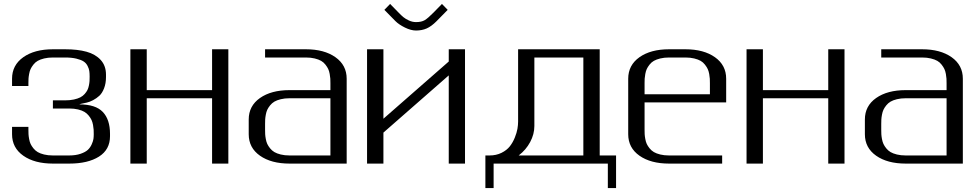

<svg xmlns="http://www.w3.org/2000/svg" viewBox="-20 -835 4997 980"><path d="M250 -310.5ZM312.5 -583.5Q376.5 -583.5 421.6 -571Q466.8 -558.6 493.9 -529.1Q521 -499.5 521 -454.1V-441.9Q521 -409.2 511.2 -384.3Q501.5 -359.4 487.1 -346.2Q472.7 -333 455.1 -323.7Q437.5 -314.5 422.9 -311.3Q408.2 -308.1 397.2 -305.9Q386.2 -303.7 385.3 -302.2Q467.8 -302.2 504.6 -263.7Q541.5 -225.1 541.5 -151.9V-139.6Q541.5 -71.3 485.1 -35.6Q428.7 0 333.5 0H250Q156.2 0 98.9 -40.3Q41.5 -80.6 41.5 -149.9V-187.5H125V-172.9Q125 -159.7 125.5 -149.9Q126 -140.1 128.7 -125.5Q131.3 -110.8 136.2 -100.3Q141.1 -89.8 150.4 -78.1Q159.7 -66.4 172.4 -58.8Q185.1 -51.3 205.1 -46.4Q225.1 -41.5 250 -41.5H332.5Q366.2 -41.5 391.1 -50Q416 -58.6 428.5 -70.3Q440.9 -82 448.2 -98.6Q455.6 -115.2 457 -126.2Q458.5 -137.2 458.5 -149.9Q458.5 -163.1 458 -172.9Q457.5 -182.6 454.8 -197.3Q452.1 -211.9 447.3 -222.4Q442.4 -232.9 433.1 -244.6Q423.8 -256.3 411.1 -263.9Q398.4 -271.5 378.4 -276.4Q358.4 -281.2 333.5 -281.2H250V-322.8H312.5Q337.4 -322.8 357.2 -327.1Q377 -331.5 389.9 -338.1Q402.8 -344.7 412.1 -355.2Q421.4 -365.7 426.3 -375.5Q431.2 -385.3 433.8 -398.7Q436.5 -412.1 437 -421.4Q437.5 -430.7 437.5 -443.8Q437.5 -460.9 435.8 -472.7Q434.1 -484.4 427 -498.5Q419.9 -512.7 407 -521.2Q394 -529.8 370.1 -535.6Q346.2 -541.5 312.5 -541.5H250Q225.1 -541.5 205.1 -536.6Q185.1 -531.7 172.4 -524.4Q159.7 -517.1 150.4 -505.1Q141.1 -493.2 136.2 -482.7Q131.3 -472.2 128.7 -457.5Q126 -442.9 125.5 -433.3Q125 -423.8 125 -410.6V-396H41.5V-433.1Q41.5 -502.4 98.9 -543Q156.2 -583.5 250 -583.5Z M1145.5 -583.5V0H1062.5V-333.5H729V0H645.5V-583.5H729V-375H1062.5V-583.5Z M1333 -541.5V-583.5H1541.5Q1634.8 -583.5 1692.1 -543Q1749.5 -502.4 1749.5 -433.1V0H1458Q1364.3 0 1306.9 -40.3Q1249.5 -80.6 1249.5 -149.9V-225.1Q1249.5 -294.4 1306.9 -334.7Q1364.3 -375 1458 -375H1666.5V-410.6Q1666.5 -423.8 1666 -433.3Q1665.5 -442.9 1662.8 -457.5Q1660.2 -472.2 1655.3 -482.7Q1650.4 -493.2 1641.1 -505.1Q1631.8 -517.1 1619.1 -524.4Q1606.4 -531.7 1586.4 -536.6Q1566.4 -541.5 1541.5 -541.5ZM1666.5 -41.5V-333.5H1458Q1433.1 -333.5 1413.1 -328.6Q1393.1 -323.7 1380.4 -316.2Q1367.7 -308.6 1358.4 -296.9Q1349.1 -285.2 1344.2 -274.7Q1339.4 -264.2 1336.7 -249.5Q1334 -234.9 1333.5 -225.1Q1333 -215.3 1333 -202.1V-172.9Q1333 -159.7 1333.5 -149.9Q1334 -140.1 1336.7 -125.5Q1339.4 -110.8 1344.2 -100.3Q1349.1 -89.8 1358.4 -78.1Q1367.7 -66.4 1380.4 -58.8Q1393.1 -51.3 1413.1 -46.4Q1433.1 -41.5 1458 -41.5Z M2265.1 -784.7 2207.5 -726.1Q2182.1 -700.7 2158 -689.9Q2133.8 -679.2 2103.5 -679.2Q2077.6 -679.2 2046.9 -694.3Q2016.1 -709.5 1998.5 -727.1L1941.9 -784.7L1971.2 -814.9L2015.1 -770Q2028.3 -756.3 2038.8 -747.6Q2049.3 -738.8 2067.1 -730.5Q2085 -722.2 2103.5 -722.2Q2130.9 -722.2 2147.5 -731.9Q2164.1 -741.7 2191.9 -770L2235.8 -814.9ZM2353.5 -583.5V0H2270.5V-450.2L1937 -158.2V0H1853.5V-583.5H1937V-229L2270.5 -521V-583.5Z M3041 -583.5V-41.5H3124.5V125H3082.5V0H2499.5V125H2457.5V-41.5H2478.5Q2512.7 -41.5 2539.8 -54.9Q2566.9 -68.4 2582.3 -88.1Q2597.7 -107.9 2607.7 -132.8Q2617.7 -157.7 2621.1 -177.5Q2624.5 -197.3 2624.5 -214.4V-583.5ZM2957.5 -541.5H2707.5V-191.9Q2707.5 -149.9 2686 -109.9Q2664.6 -69.8 2627.4 -41.5H2957.5Z M3686.5 -312.5H3270V-172.9Q3270 -159.7 3270.5 -149.9Q3271 -140.1 3273.7 -125.5Q3276.4 -110.8 3281.2 -100.3Q3286.1 -89.8 3295.4 -78.1Q3304.7 -66.4 3317.4 -58.8Q3330.1 -51.3 3350.1 -46.4Q3370.1 -41.5 3395 -41.5H3666V0H3395Q3301.3 0 3243.9 -40.3Q3186.5 -80.6 3186.5 -149.9V-433.1Q3186.5 -502.4 3243.9 -543Q3301.3 -583.5 3395 -583.5H3478.5Q3571.8 -583.5 3629.2 -543Q3686.5 -502.4 3686.5 -433.1ZM3270 -354H3603.5V-410.6Q3603.5 -423.8 3603 -433.3Q3602.5 -442.9 3599.9 -457.5Q3597.2 -472.2 3592.3 -482.7Q3587.4 -493.2 3578.1 -505.1Q3568.8 -517.1 3556.2 -524.4Q3543.5 -531.7 3523.4 -536.6Q3503.4 -541.5 3478.5 -541.5H3395Q3370.1 -541.5 3350.1 -536.6Q3330.1 -531.7 3317.4 -524.4Q3304.7 -517.1 3295.4 -505.1Q3286.1 -493.2 3281.2 -482.7Q3276.4 -472.2 3273.7 -457.5Q3271 -442.9 3270.5 -433.3Q3270 -423.8 3270 -410.6Z M4290.5 -583.5V0H4207.5V-333.5H3874V0H3790.5V-583.5H3874V-375H4207.5V-583.5Z M4478 -541.5V-583.5H4686.5Q4779.8 -583.5 4837.2 -543Q4894.5 -502.4 4894.5 -433.1V0H4603Q4509.3 0 4451.9 -40.3Q4394.5 -80.6 4394.5 -149.9V-225.1Q4394.5 -294.4 4451.9 -334.7Q4509.3 -375 4603 -375H4811.5V-410.6Q4811.5 -423.8 4811 -433.3Q4810.5 -442.9 4807.9 -457.5Q4805.2 -472.2 4800.3 -482.7Q4795.4 -493.2 4786.1 -505.1Q4776.9 -517.1 4764.2 -524.4Q4751.5 -531.7 4731.4 -536.6Q4711.4 -541.5 4686.5 -541.5ZM4811.5 -41.5V-333.5H4603Q4578.1 -333.5 4558.1 -328.6Q4538.1 -323.7 4525.4 -316.2Q4512.7 -308.6 4503.4 -296.9Q4494.1 -285.2 4489.3 -274.7Q4484.4 -264.2 4481.7 -249.5Q4479 -234.9 4478.5 -225.1Q4478 -215.3 4478 -202.1V-172.9Q4478 -159.7 4478.5 -149.9Q4479 -140.1 4481.7 -125.5Q4484.4 -110.8 4489.3 -100.3Q4494.1 -89.8 4503.4 -78.1Q4512.7 -66.4 4525.4 -58.8Q4538.1 -51.3 4558.1 -46.4Q4578.1 -41.5 4603 -41.5Z"/></svg>

Font: Gputeks
Style: Regular
Weight: 500
Version: Version 0.9